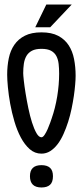

<svg xmlns="http://www.w3.org/2000/svg" viewBox="-20 -828 372 848"><path d="M163.1 0Q112.3 0 112.3 -49.8Q112.3 -98.6 163.1 -98.6Q188 -98.6 200.9 -86.9Q213.9 -75.2 213.9 -49.8Q213.9 -23.4 200.9 -11.7Q188 0 163.1 0ZM163.1 -685.1Q208 -685.1 237.1 -669.7Q266.1 -654.3 283.2 -628.2Q300.3 -602.1 307.1 -567.1Q314 -532.2 314 -493.2Q314 -477.5 312 -454.3Q310.1 -431.2 306.2 -404.1Q302.2 -377 296.1 -347.7Q290 -318.4 281 -290Q272 -261.7 260.5 -236.1Q249 -210.4 234.4 -191.2Q219.7 -171.9 201.9 -160.6Q184.1 -149.4 163.1 -149.4Q133.8 -149.4 111.3 -169.2Q88.9 -189 72 -220.7Q55.2 -252.4 43.7 -291.5Q32.2 -330.6 25.1 -369.4Q18.1 -408.2 14.9 -442.4Q11.7 -476.6 11.7 -498Q11.7 -536.6 18.8 -570.8Q25.9 -605 43.5 -630.4Q61 -655.8 90.1 -670.4Q119.1 -685.1 163.1 -685.1ZM241.2 -502.9Q241.2 -525.4 239 -545.4Q236.8 -565.4 229 -580.3Q221.2 -595.2 205.6 -603.8Q189.9 -612.3 163.1 -612.3Q137.2 -612.3 121.3 -604Q105.5 -595.7 96.9 -581.1Q88.4 -566.4 85.4 -546.9Q82.5 -527.3 82.5 -504.9Q82.5 -496.1 85.2 -471.7Q87.9 -447.3 93 -415.8Q98.1 -384.3 105.2 -350.1Q112.3 -315.9 121.3 -287.4Q130.4 -258.8 140.9 -240.2Q151.4 -221.7 163.1 -221.7Q169.9 -221.7 177.2 -232.9Q184.6 -244.1 190.7 -258.3Q196.8 -272.5 201.7 -286.1Q206.5 -299.8 208 -304.2Q224.1 -350.1 232.7 -402.1Q241.2 -454.1 241.2 -502.9ZM184.6 -808.1H296.9L201.7 -707.5H135.7Z"/></svg>

Font: XAYAX
Style: Regular
Weight: 400
Designer: Peter Wiegel
Foundry: Peter Wiegel
Version: Version 1.000 2009 initial release